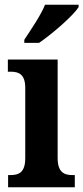

<svg xmlns="http://www.w3.org/2000/svg" viewBox="-20 -786 350 806"><path d="M82 -619V-606H144C201 -645 288 -721 310 -756V-766H169C151 -721 110 -662 82 -619ZM14 0H294V-51H284C248 -51 222 -64 222 -123V-536H13V-485H26C61 -485 86 -472 86 -417V-122C86 -64 61 -51 24 -51H14Z"/></svg>

Font: Noto Serif Condensed
Style: Bold
Weight: 700
Width: 3
Designer: Monotype Design Team
Foundry: Monotype Imaging Inc.
Version: Version 2.015